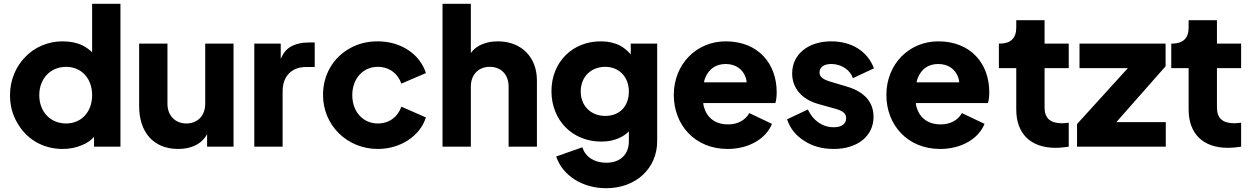

<svg xmlns="http://www.w3.org/2000/svg" viewBox="-20 -777 6627 1017"><path d="M312 12C349 12 384 5 416 -9C441 -19 461 -33 478 -52V0H618V-757H468V-500C454 -514 437 -526 418 -536C387 -551 351 -558 311 -558C155 -558 33 -432 33 -273C33 -220 45 -172 70 -129C118 -42 205 12 312 12ZM330 -123C247 -123 188 -185 188 -273C188 -360 247 -423 330 -423C412 -423 468 -361 468 -273C468 -185 412 -123 330 -123Z M924 12C962 12 995 4 1024 -12C1047 -25 1064 -43 1077 -66V0H1217V-546H1067V-227C1067 -165 1027 -123 967 -123C908 -123 867 -165 867 -227V-546H717V-215C717 -79 791 12 924 12Z M1477 0V-294C1477 -375 1527 -422 1600 -422H1647V-552H1615C1577 -552 1544 -544 1517 -528C1496 -515 1479 -494 1467 -465V-546H1327V0Z M1981 12C2104 12 2206 -59 2236 -155L2106 -212C2087 -157 2041 -123 1981 -123C1903 -123 1846 -185 1846 -273C1846 -361 1903 -423 1981 -423C2040 -423 2087 -389 2106 -334L2236 -390C2204 -491 2103 -558 1981 -558C1926 -558 1877 -546 1833 -521C1745 -472 1691 -382 1691 -274C1691 -113 1819 12 1981 12Z M2474 0V-319C2474 -382 2515 -423 2574 -423C2634 -423 2674 -382 2674 -319V0H2824V-351C2824 -475 2741 -558 2617 -558C2579 -558 2546 -550 2518 -535C2500 -525 2485 -512 2474 -496V-757H2324V0Z M3191 220C3348 220 3461 115 3461 -29V-546H3321V-489C3304 -508 3286 -524 3265 -535C3236 -550 3201 -558 3162 -558C3012 -558 2901 -448 2901 -294C2901 -140 3012 -27 3165 -27C3204 -27 3239 -35 3268 -50C3284 -58 3298 -68 3311 -81V-29C3311 42 3265 85 3191 85C3128 85 3080 54 3065 3L2926 52C2960 153 3065 220 3191 220ZM3186 -163C3110 -163 3056 -216 3056 -292C3056 -370 3110 -423 3186 -423C3259 -423 3311 -370 3311 -292C3311 -214 3262 -163 3186 -163Z M3834 12C3945 12 4037 -41 4069 -121L3949 -178C3928 -141 3889 -118 3836 -118C3777 -118 3735 -145 3715 -192C3710 -204 3706 -217 3705 -231H4087C4092 -246 4094 -268 4094 -289C4094 -440 3996 -558 3824 -558C3669 -558 3549 -437 3549 -274C3549 -116 3660 12 3834 12ZM3709 -341C3710 -349 3712 -356 3715 -363C3734 -412 3772 -438 3824 -438C3877 -438 3915 -410 3930 -366C3933 -358 3934 -350 3935 -341Z M4396 12C4523 12 4607 -57 4607 -158C4607 -237 4558 -291 4467 -318L4380 -344C4339 -356 4321 -370 4321 -393C4321 -421 4344 -438 4383 -438C4436 -438 4482 -408 4498 -363L4609 -415C4576 -506 4490 -558 4383 -558C4260 -558 4176 -489 4176 -388C4176 -311 4226 -251 4315 -226L4408 -200C4444 -190 4462 -175 4462 -152C4462 -121 4439 -103 4396 -103C4337 -103 4287 -138 4259 -197L4149 -145C4165 -97 4195 -59 4240 -31C4284 -2 4336 12 4396 12Z M4960 12C5071 12 5163 -41 5195 -121L5075 -178C5054 -141 5015 -118 4962 -118C4903 -118 4861 -145 4841 -192C4836 -204 4832 -217 4831 -231H5213C5218 -246 5220 -268 5220 -289C5220 -440 5122 -558 4950 -558C4795 -558 4675 -437 4675 -274C4675 -116 4786 12 4960 12ZM4835 -341C4836 -349 4838 -356 4841 -363C4860 -412 4898 -438 4950 -438C5003 -438 5041 -410 5056 -366C5059 -358 5060 -350 5061 -341Z M5571 6C5594 6 5621 3 5641 0V-127C5628 -126 5615 -124 5606 -124C5543 -124 5513 -151 5513 -207V-416H5641V-546H5513V-670H5363V-630C5363 -574 5332 -546 5276 -546H5271V-416H5363V-197C5363 -69 5439 6 5571 6Z M6155 0V-130H5893L6154 -426V-546H5698V-416H5954L5685 -120V0Z M6484 6C6507 6 6534 3 6554 0V-127C6541 -126 6528 -124 6519 -124C6456 -124 6426 -151 6426 -207V-416H6554V-546H6426V-670H6276V-630C6276 -574 6245 -546 6189 -546H6184V-416H6276V-197C6276 -69 6352 6 6484 6Z"/></svg>

Font: Plus Jakarta Sans ExtraBold
Style: Regular
Weight: 800
Designer: Gumpita Rahayu
Foundry: Tokotype
Version: Version 2.071;gftools[0.9.30]